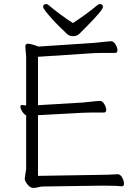

<svg xmlns="http://www.w3.org/2000/svg" viewBox="-20 -912 678 940"><path d="M195 1Q179 1 167.5 4.5Q156 8 142 8Q128 8 114.5 -9Q101 -26 101 -37L108 -84V-347Q97 -353 88.5 -366.5Q80 -380 80 -389Q80 -398 87 -398H89Q99 -396 108 -396V-634L104 -684Q104 -698 116 -698Q132 -698 168 -684L440 -702Q463 -704 488.5 -707Q514 -710 525 -710Q536 -710 545.5 -694.5Q555 -679 555 -666Q555 -653 544 -653Q508 -653 481.5 -653Q455 -653 441 -652L166 -634V-397L385 -410Q408 -412 433.5 -415Q459 -418 470 -418Q481 -418 490.5 -402.5Q500 -387 500 -374Q500 -361 489 -361Q452 -361 426 -361Q400 -361 386 -360L166 -348V-51L472 -56Q510 -56 555 -59H556Q569 -59 578 -43Q587 -27 587 -13.5Q587 0 577 0H576Q552 -3 489 -3H473ZM367 -745Q356 -735 337.5 -735Q319 -735 308 -746Q297 -757 277.5 -775.5Q258 -794 238 -816Q191 -868 191 -878Q191 -892 206 -892Q213 -892 218 -887Q268 -844 337 -799Q407 -845 457 -887Q462 -892 469 -892Q484 -892 484 -878Q484 -862 395 -773Z"/></svg>

Font: LXGW WenKai TC Light
Style: Regular
Weight: 300
Designer: LXGW / Fontworks Inc.
Foundry: LXGW / Fontworks Inc.
Version: Version 1.330